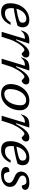

<svg xmlns="http://www.w3.org/2000/svg" viewBox="1459 -2007 558 3516"><g transform="rotate(90 1738.0 -249.0)"><path d="M323.5 -452.5Q292 -452.5 262.8 -439.2Q233.5 -426 209.2 -401.2Q185 -376.5 167 -342.5Q149 -308.5 139 -266.8Q129 -225 129 -178Q129 -111.5 153 -86.2Q177 -61 226.5 -61Q257.5 -61 286 -71.2Q314.5 -81.5 340.2 -104.2Q366 -127 388.5 -164H436Q404.5 -98.5 368 -60.5Q331.5 -22.5 290.5 -6.2Q249.5 10 204.5 10Q149.5 10 112.8 -8.2Q76 -26.5 57.8 -63.5Q39.5 -100.5 39.5 -156Q39.5 -217.5 54.8 -271Q70 -324.5 98.2 -368Q126.5 -411.5 164.8 -442.8Q203 -474 248.5 -490.8Q294 -507.5 344.5 -507.5Q393.5 -507.5 423.5 -491.2Q453.5 -475 467 -447.8Q480.5 -420.5 480.5 -387.5Q480.5 -362 472.2 -335.8Q464 -309.5 451 -290.5Q409.5 -278 367 -267.2Q324.5 -256.5 282 -247.8Q239.5 -239 198.8 -232Q158 -225 120.5 -220.5L123.5 -267.5Q201.5 -280.5 252 -291.5Q302.5 -302.5 331.8 -312.8Q361 -323 374.5 -333.5Q388 -344 391.8 -356.2Q395.5 -368.5 395.5 -384Q395.5 -405 387.2 -420.2Q379 -435.5 363.2 -444Q347.5 -452.5 323.5 -452.5Z M691.5 -426Q691 -426 689.2 -426Q687.5 -426 686.5 -426Q656.5 -426 631.2 -419Q606 -412 584.5 -396Q563 -380 544 -353.5L536.5 -356.5Q552.5 -416 579.2 -449Q606 -482 643.5 -494.8Q681 -507.5 727.5 -507.5Q735.5 -507.5 744 -507Q752.5 -506.5 761.2 -506Q770 -505.5 779 -504.5L699.5 -265H714.5Q764 -357 805.5 -410Q847 -463 885 -485.2Q923 -507.5 960.5 -507.5Q1000 -507.5 1017 -490.5Q1034 -473.5 1034 -450.5Q1034 -422 1020.2 -403.2Q1006.5 -384.5 989.8 -375.5Q973 -366.5 964 -366.5Q961.5 -366.5 953 -374.2Q944.5 -382 934 -392Q923.5 -402 913.8 -409.8Q904 -417.5 898.5 -417.5Q881 -417.5 859.5 -402Q838 -386.5 815.2 -359Q792.5 -331.5 770.2 -295.2Q748 -259 728.8 -217Q709.5 -175 696 -131.5L654.5 0H562.5Z M1184 -426Q1183.5 -426 1181.8 -426Q1180 -426 1179 -426Q1149 -426 1123.8 -419Q1098.5 -412 1077 -396Q1055.5 -380 1036.5 -353.5L1029 -356.5Q1045 -416 1071.8 -449Q1098.5 -482 1136 -494.8Q1173.5 -507.5 1220 -507.5Q1228 -507.5 1236.5 -507Q1245 -506.5 1253.8 -506Q1262.5 -505.5 1271.5 -504.5L1192 -265H1207Q1256.5 -357 1298 -410Q1339.5 -463 1377.5 -485.2Q1415.5 -507.5 1453 -507.5Q1492.5 -507.5 1509.5 -490.5Q1526.5 -473.5 1526.5 -450.5Q1526.5 -422 1512.8 -403.2Q1499 -384.5 1482.2 -375.5Q1465.5 -366.5 1456.5 -366.5Q1454 -366.5 1445.5 -374.2Q1437 -382 1426.5 -392Q1416 -402 1406.2 -409.8Q1396.5 -417.5 1391 -417.5Q1373.5 -417.5 1352 -402Q1330.5 -386.5 1307.8 -359Q1285 -331.5 1262.8 -295.2Q1240.5 -259 1221.2 -217Q1202 -175 1188.5 -131.5L1147 0H1055Z M1820 -507.5Q1878 -507.5 1918 -486Q1958 -464.5 1978.8 -426.2Q1999.5 -388 1999.5 -337.5Q1999.5 -267.5 1976.5 -205Q1953.5 -142.5 1912.2 -94Q1871 -45.5 1816.5 -17.8Q1762 10 1699 10Q1640.5 10 1600.5 -11.5Q1560.5 -33 1540 -71.5Q1519.5 -110 1519.5 -160Q1519.5 -230 1542.5 -292.8Q1565.5 -355.5 1606.5 -404Q1647.5 -452.5 1702 -480Q1756.5 -507.5 1820 -507.5ZM1701.5 -49Q1738.5 -49 1770.5 -65Q1802.5 -81 1827.8 -110Q1853 -139 1871 -177Q1889 -215 1898.5 -258.8Q1908 -302.5 1908 -348.5Q1908 -396 1884.2 -422.2Q1860.5 -448.5 1817 -448.5Q1780 -448.5 1748.2 -432.5Q1716.5 -416.5 1691.2 -387.5Q1666 -358.5 1648 -320.5Q1630 -282.5 1620.5 -239Q1611 -195.5 1611 -149.5Q1611 -101.5 1634.8 -75.2Q1658.5 -49 1701.5 -49Z M2228.5 -426Q2228 -426 2226.2 -426Q2224.5 -426 2223.5 -426Q2193.5 -426 2168.2 -419Q2143 -412 2121.5 -396Q2100 -380 2081 -353.5L2073.5 -356.5Q2089.5 -416 2116.2 -449Q2143 -482 2180.5 -494.8Q2218 -507.5 2264.5 -507.5Q2272.5 -507.5 2281 -507Q2289.5 -506.5 2298.2 -506Q2307 -505.5 2316 -504.5L2236.5 -265H2251.5Q2301 -357 2342.5 -410Q2384 -463 2422 -485.2Q2460 -507.5 2497.5 -507.5Q2537 -507.5 2554 -490.5Q2571 -473.5 2571 -450.5Q2571 -422 2557.2 -403.2Q2543.5 -384.5 2526.8 -375.5Q2510 -366.5 2501 -366.5Q2498.5 -366.5 2490 -374.2Q2481.5 -382 2471 -392Q2460.5 -402 2450.8 -409.8Q2441 -417.5 2435.5 -417.5Q2418 -417.5 2396.5 -402Q2375 -386.5 2352.2 -359Q2329.5 -331.5 2307.2 -295.2Q2285 -259 2265.8 -217Q2246.5 -175 2233 -131.5L2191.5 0H2099.5Z M2849 -452.5Q2817.5 -452.5 2788.2 -439.2Q2759 -426 2734.8 -401.2Q2710.5 -376.5 2692.5 -342.5Q2674.5 -308.5 2664.5 -266.8Q2654.5 -225 2654.5 -178Q2654.5 -111.5 2678.5 -86.2Q2702.5 -61 2752 -61Q2783 -61 2811.5 -71.2Q2840 -81.5 2865.8 -104.2Q2891.5 -127 2914 -164H2961.5Q2930 -98.5 2893.5 -60.5Q2857 -22.5 2816 -6.2Q2775 10 2730 10Q2675 10 2638.2 -8.2Q2601.5 -26.5 2583.2 -63.5Q2565 -100.5 2565 -156Q2565 -217.5 2580.2 -271Q2595.5 -324.5 2623.8 -368Q2652 -411.5 2690.2 -442.8Q2728.5 -474 2774 -490.8Q2819.5 -507.5 2870 -507.5Q2919 -507.5 2949 -491.2Q2979 -475 2992.5 -447.8Q3006 -420.5 3006 -387.5Q3006 -362 2997.8 -335.8Q2989.5 -309.5 2976.5 -290.5Q2935 -278 2892.5 -267.2Q2850 -256.5 2807.5 -247.8Q2765 -239 2724.2 -232Q2683.5 -225 2646 -220.5L2649 -267.5Q2727 -280.5 2777.5 -291.5Q2828 -302.5 2857.2 -312.8Q2886.5 -323 2900 -333.5Q2913.5 -344 2917.2 -356.2Q2921 -368.5 2921 -384Q2921 -405 2912.8 -420.2Q2904.5 -435.5 2888.8 -444Q2873 -452.5 2849 -452.5Z M3126 -142.5Q3132 -109.5 3138 -90.5Q3144 -71.5 3153.5 -60Q3163 -48.5 3173.8 -45Q3184.5 -41.5 3200.5 -41.5Q3235 -41.5 3264.2 -52.2Q3293.5 -63 3311.2 -83.8Q3329 -104.5 3329 -134.5Q3329 -153.5 3321 -169.2Q3313 -185 3291.2 -200.2Q3269.5 -215.5 3228 -232.5Q3186.5 -249 3163.5 -267.5Q3140.5 -286 3131.5 -307Q3122.5 -328 3122.5 -353Q3122.5 -399.5 3147.8 -434.2Q3173 -469 3218.5 -488.2Q3264 -507.5 3325.5 -507.5Q3366.5 -507.5 3395.8 -498.5Q3425 -489.5 3440.8 -472.5Q3456.5 -455.5 3456.5 -429.5Q3456.5 -412 3447.2 -398.2Q3438 -384.5 3420.5 -376.5Q3403 -368.5 3378.5 -368.5Q3372 -395.5 3365.2 -411.8Q3358.5 -428 3349 -438Q3340 -447.5 3328.5 -450.8Q3317 -454 3301 -454Q3256 -454 3225.5 -434.8Q3195 -415.5 3195 -384Q3195 -368 3202 -354.5Q3209 -341 3230.8 -326.5Q3252.5 -312 3296 -291.5Q3340.5 -272 3363 -250Q3385.5 -228 3393.8 -204Q3402 -180 3402 -153Q3402 -103 3372.5 -66.2Q3343 -29.5 3292.8 -9.8Q3242.5 10 3179.5 10Q3128.5 10 3097.2 -1.8Q3066 -13.5 3052 -33.2Q3038 -53 3038 -76.5Q3038 -97 3045.8 -111.8Q3053.5 -126.5 3072.8 -134.5Q3092 -142.5 3126 -142.5Z"/></g></svg>

Font: Newsreader 8pt
Style: Italic
Weight: 400
Italic angle: -17°
Version: Version 1.003